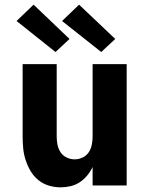

<svg xmlns="http://www.w3.org/2000/svg" viewBox="-20 -795 640 823"><path d="M240 8Q214 8 189 0.5Q164 -7 144 -23.5Q124 -40 111 -62Q98 -84 90 -108.5Q82 -133 79.5 -158.5Q77 -184 77 -210V-520H223V-210Q223 -192 226.5 -174.5Q230 -157 239.5 -142.5Q249 -128 265.5 -120Q282 -112 300 -112Q318 -112 334.5 -120Q351 -128 360.5 -142.5Q370 -157 373.5 -174.5Q377 -192 377 -210V-520H523V0H377V-79Q368 -60 354 -43Q340 -26 322 -14Q304 -2 282.5 3Q261 8 240 8ZM414 -572 246 -705 319 -775 474 -628ZM218 -572 51 -705 124 -775 278 -628Z"/></svg>

Font: Iosevka Aile Heavy
Style: Regular
Weight: 900
Designer: Belleve Invis
Foundry: Belleve Invis
Version: Version 31.1.0; ttfautohint (v1.8.4)